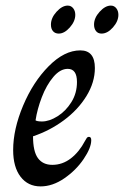

<svg xmlns="http://www.w3.org/2000/svg" viewBox="-20 -656 443 686"><path d="M27 -120Q27 -194 62.5 -278.5Q98 -363 154 -419.5Q210 -476 267 -476Q319 -476 319 -413Q319 -362 289 -313Q259 -264 208.5 -226.5Q158 -189 98 -169Q98 -115 115.5 -91Q133 -67 167 -67Q203 -67 233 -90Q263 -113 284 -153Q287 -159 290 -163Q293 -167 298 -167Q306 -167 306 -155Q306 -128 279 -88Q252 -48 210 -19Q168 10 125 10Q80 10 53.5 -24.5Q27 -59 27 -120ZM255 -363Q255 -410 222 -410Q195 -410 170.5 -381Q146 -352 129.5 -309Q113 -266 107 -226Q113 -222 130 -222Q156 -222 185.5 -240.5Q215 -259 235 -291Q255 -323 255 -363ZM162 -568Q162 -592 182 -614Q202 -636 222 -636Q234 -636 241.5 -626.5Q249 -617 249 -603Q249 -580 229.5 -558Q210 -536 190 -536Q177 -536 169.5 -544.5Q162 -553 162 -568ZM316 -568Q316 -592 336 -614Q356 -636 376 -636Q388 -636 395.5 -626.5Q403 -617 403 -603Q403 -580 383.5 -558Q364 -536 343 -536Q330 -536 323 -545Q316 -554 316 -568Z"/></svg>

Font: Charm
Style: Regular
Weight: 400
Designer: Katatrad Aksorn Co.,Ltd.
Foundry: Cadson Demak Co.,Ltd.
Version: Version 1.001